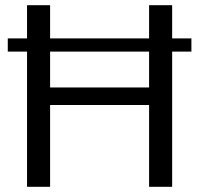

<svg xmlns="http://www.w3.org/2000/svg" viewBox="-20 -720 768 740"><path d="M84.2 -700H173.1V-345.3L152.9 -382.8H573L554.6 -345.3V-700H643.5V0H554.6V-355.5L573 -315.2H152.9L173.1 -355.5V0H84.2ZM717.7 -571.9V-521H10V-571.9Z"/></svg>

Font: Pathway Extreme 8pt Thin
Style: Regular
Weight: 100
Designer: Eduardo Rodriguez Tunni
Foundry: Eduardo Rodriguez Tunni
Version: Version 1.000